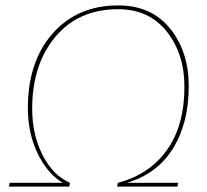

<svg xmlns="http://www.w3.org/2000/svg" viewBox="-20 -690 764 710"><path d="M678 -371Q678 -234 619 -140Q560 -46 449 -14H639L636 0H413L416 -14Q533 -45 597.5 -135.5Q662 -226 662 -369Q662 -491 596.5 -573.5Q531 -656 417 -656Q270 -656 184.5 -553.5Q99 -451 99 -288Q99 -192 137.5 -116.5Q176 -41 239 -14L236 0H13L16 -14H212Q155 -48 119 -123Q83 -198 83 -290Q83 -462 174.5 -566Q266 -670 417 -670Q540 -670 609 -584.5Q678 -499 678 -371Z"/></svg>

Font: Elaine Sans Thin
Style: Italic
Weight: 250
Italic angle: -13°
Designer: Wei Huang
Foundry: Wei Huang
Version: Version 2.001;December 24, 2019;FontCreator 12.0.0.2547 64-b